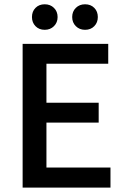

<svg xmlns="http://www.w3.org/2000/svg" viewBox="-20 -854 571 874"><path d="M83 0V-654.3H472.7V-564H191.4V-386.2H429.2V-295.9H191.4V-91.3H482.9V0ZM367.2 -718.3Q341.8 -718.3 325.2 -734.9Q308.6 -751.5 308.6 -776.4Q308.6 -801.8 325.2 -818.1Q341.8 -834.5 367.2 -834.5Q393.1 -834.5 409.2 -818.1Q425.3 -801.8 425.3 -776.4Q425.3 -751.5 409.2 -734.9Q393.1 -718.3 367.2 -718.3ZM183.6 -718.3Q157.7 -718.3 141.6 -734.9Q125.5 -751.5 125.5 -776.4Q125.5 -801.8 141.6 -818.1Q157.7 -834.5 183.6 -834.5Q209 -834.5 225.6 -818.1Q242.2 -801.8 242.2 -776.4Q242.2 -751.5 225.6 -734.9Q209 -718.3 183.6 -718.3Z"/></svg>

Font: Varta Light
Style: Bold
Weight: 700
Version: Version 1.004